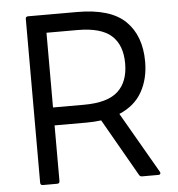

<svg xmlns="http://www.w3.org/2000/svg" viewBox="-52 -783 770 832"><g transform="rotate(-5 332.5 -367.0)"><path d="M101 0Q90 0 90 -11V-724Q90 -734 101 -734H314Q459 -734 524 -670.5Q589 -607 589 -494Q589 -420 557.5 -363.5Q526 -307 458 -278L611 -13Q614 -8 612 -4Q610 0 604 0H532Q524 0 520 -7L377 -257Q347 -253 314 -253H174V-11Q174 0 163 0ZM309 -656H174V-331H309Q411 -331 456.5 -372.5Q502 -414 502 -494Q502 -574 456.5 -615Q411 -656 309 -656Z"/></g></svg>

Font: LINE Seed Sans App
Style: Regular
Weight: 400
Designer: LINE VX Design & Dalton Maag Ltd & Sandoll Inc
Foundry: Dalton Maag Ltd
Version: Version 1.003